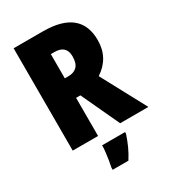

<svg xmlns="http://www.w3.org/2000/svg" viewBox="-221 -827 1035 1160"><g transform="rotate(-30 296.0 -246.5)"><path d="M268 -714Q529 -714 529 -503Q529 -440 502.5 -392Q476 -344 425 -311L592 0H395L271 -266H241V0H64V-714ZM266 -571H241V-402H265Q305 -402 326.5 -424Q348 -446 348 -494Q348 -571 266 -571ZM394 72Q381 112 364.5 148.5Q348 185 325 221H215V207Q219 189 223.5 162Q228 135 231 108Q234 81 234 61H394Z"/></g></svg>

Font: Noto Sans Gurmukhi UI Condensed Black
Style: Regular
Weight: 900
Width: 3
Designer: Jelle Bosma - Monotype Design Team
Foundry: Monotype Imaging Inc.
Version: Version 2.004; ttfautohint (v1.8.4.7-5d5b)